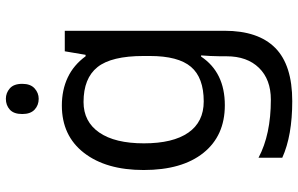

<svg xmlns="http://www.w3.org/2000/svg" viewBox="-201 -576 1017 655"><g transform="rotate(-90 307.5 -248.5)"><path d="M275 -546Q328 -546 370.5 -526Q413 -506 443 -465H448L460 -536H530V9Q530 124 471.5 182Q413 240 290 240Q172 240 97 206V125Q176 167 295 167Q364 167 403.5 126.5Q443 86 443 16V-5Q443 -17 444 -39.5Q445 -62 446 -71H442Q388 10 276 10Q172 10 113.5 -63Q55 -136 55 -267Q55 -395 113.5 -470.5Q172 -546 275 -546ZM287 -472Q220 -472 183 -418.5Q146 -365 146 -266Q146 -167 182.5 -114.5Q219 -62 289 -62Q370 -62 407 -105.5Q444 -149 444 -246V-267Q444 -377 406 -424.5Q368 -472 287 -472ZM298 -737Q318 -737 333.5 -723.5Q349 -710 349 -681Q349 -653 333.5 -639Q318 -625 298 -625Q276 -625 261 -639Q246 -653 246 -681Q246 -710 261 -723.5Q276 -737 298 -737Z"/></g></svg>

Font: Noto Sans Tirhuta
Style: Regular
Weight: 400
Designer: Monotype Design Team
Foundry: Monotype Imaging Inc.
Version: Version 2.003; ttfautohint (v1.8.4.7-5d5b)